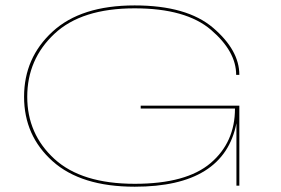

<svg xmlns="http://www.w3.org/2000/svg" viewBox="-20 -702 1061 726"><path d="M489.5 4Q286.5 4 178.8 -92.5Q71 -189 71 -336Q71 -483.5 178.8 -582.5Q286.5 -681.5 489 -681.5Q686.5 -681.5 785.8 -596.8Q885 -512 885 -419H873Q873 -507.5 778 -589Q683 -670.5 489 -670.5Q288.5 -670.5 185.8 -574.2Q83 -478 83 -336Q83 -195 185.8 -101Q288.5 -7 489.5 -7Q684.5 -7 776.5 -85.5Q868.5 -164 868.5 -291.5H512V-302.5H885V0H874V-236Q827 4 489.5 4Z"/></svg>

Font: Anybody UltraExpanded Thin
Style: Regular
Weight: 100
Width: 9
Designer: Tyler Finck
Foundry: Etcetera Type Company
Version: Version 1.010; ttfautohint (v1.8.3) -l 8 -r 50 -G 200 -x 14 